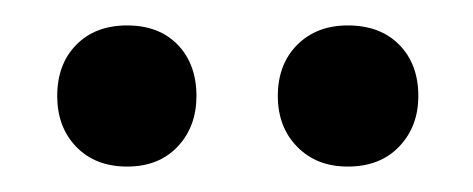

<svg xmlns="http://www.w3.org/2000/svg" viewBox="-20 -640 372 151"><path d="M80 -509Q55 -509 40 -524.5Q25 -540 25 -564.5Q25 -589.5 40 -604.8Q55 -620 80 -620Q105 -620 119.8 -604.8Q134.5 -589.5 134.5 -564.5Q134.5 -540.5 119.8 -524.8Q105 -509 80 -509ZM253.5 -509Q229 -509 213.8 -524.5Q198.5 -540 198.5 -564.5Q198.5 -589.5 213.8 -604.8Q229 -620 253.5 -620Q279 -620 294 -604.8Q309 -589.5 309 -564.5Q309 -540.5 294 -524.8Q279 -509 253.5 -509Z"/></svg>

Font: Fraunces 72pt Soft
Style: Regular
Weight: 400
Version: Version 1.000;[b76b70a41]